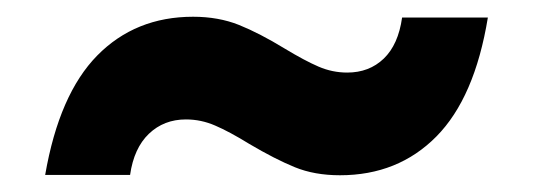

<svg xmlns="http://www.w3.org/2000/svg" viewBox="-20 -464 630 227"><path d="M208.3 -444.2Q238.3 -444.2 262.6 -434.5Q286.9 -424.7 316.4 -406.7Q340.4 -392.2 356.7 -385.2Q373 -378.2 390.5 -378.2Q416.5 -378.2 433.7 -394.7Q450.9 -411.2 455.4 -443.3H556.8Q541.3 -348.5 495.9 -302.6Q450.6 -256.8 381.9 -256.8Q351.9 -256.8 328.6 -266.3Q305.3 -275.8 274.8 -293.8Q251.3 -308.3 234.5 -315.5Q217.8 -322.8 199.8 -322.8Q173.8 -322.8 156 -305.8Q138.3 -288.8 133.8 -257.2H33.4Q49.9 -352.5 95 -398.4Q140.1 -444.2 208.3 -444.2Z"/></svg>

Font: AF Albert Sans Medium
Style: Regular
Weight: 500
Designer: Andreas Rasmussen
Foundry: a.Foundry
Version: Version 1.300;Glyphs 3.2 (3231)